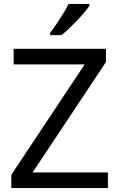

<svg xmlns="http://www.w3.org/2000/svg" viewBox="-20 -964 612 984"><path d="M533 0H38V-68L414 -634H50V-714H523V-646L147 -80H533ZM438 -934Q429 -920 412 -900Q395 -880 374.5 -858.5Q354 -837 333.5 -817.5Q313 -798 295 -784H237V-796Q252 -815 269.5 -841Q287 -867 304 -894.5Q321 -922 332 -944H438Z"/></svg>

Font: Noto Sans Ol Chiki
Style: Regular
Weight: 400
Designer: Monotype Design Team, Lewis McGuffie
Foundry: Monotype Imaging Inc.
Version: Version 2.003